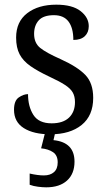

<svg xmlns="http://www.w3.org/2000/svg" viewBox="-20 -565 458 822"><path d="M196 10Q124 10 82 -16.5Q40 -43 40 -95Q40 -134 60.5 -148Q81 -162 100 -162Q100 -109 123 -73Q146 -37 201 -37Q250 -37 275.5 -61.5Q301 -86 301 -128Q301 -152 291.5 -169Q282 -186 258 -201.5Q234 -217 191 -237Q142 -260 110.5 -282Q79 -304 64 -332.5Q49 -361 49 -404Q49 -472 96.5 -508.5Q144 -545 221 -545Q290 -545 325 -517.5Q360 -490 360 -453Q360 -426 343 -410Q326 -394 294 -394Q294 -445 273.5 -472.5Q253 -500 211 -500Q166 -500 146 -478Q126 -456 126 -420Q126 -381 152 -360Q178 -339 239 -312Q312 -279 345.5 -244Q379 -209 379 -146Q379 -70 329.5 -30Q280 10 196 10ZM178 237Q163 237 143 234.5Q123 232 107 226V178Q142 186 168 186Q195 186 211 172Q227 158 227 130Q227 100 207 86.5Q187 73 156 70L176 -9H219L209 35Q299 44 299 127Q299 179 267 208Q235 237 178 237Z"/></svg>

Font: Noto Serif Myanmar SemiCondensed
Style: Regular
Weight: 400
Width: 4
Designer: Ben Mitchell and the Monotype Design Team
Foundry: Monotype Imaging Inc.
Version: Version 2.106; ttfautohint (v1.8.4.7-5d5b)